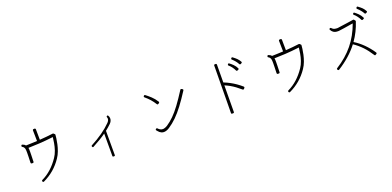

<svg xmlns="http://www.w3.org/2000/svg" viewBox="4 -1884 5991 2933"><g transform="rotate(-20 3000.0 -417.5)"><path d="M362 18Q366 18 368 17Q558 -72 674 -245Q706 -292 725.5 -345Q745 -398 756 -448.5Q767 -499 772 -538.5Q777 -578 778 -597Q778 -605 773 -608L757 -623Q753 -627 748 -627Q747 -627 747 -627Q747 -627 746 -627Q694 -620 640 -615Q586 -610 528 -606L526 -779Q525 -784 521 -788.5Q517 -793 511 -793L492 -792Q485 -792 482 -788Q478 -784 478 -778L481 -603Q438 -601 393 -599Q348 -597 299 -596Q283 -618 250 -628Q249 -628 248.5 -628.5Q248 -629 246 -629Q237 -629 233 -620L231 -614Q226 -601 238 -596Q256 -586 264 -573Q276 -555 277 -525Q277 -519 277.5 -509.5Q278 -500 278 -486Q278 -458 277 -425Q276 -392 275 -364Q274 -336 274 -323Q274 -309 288 -309L308 -308Q314 -308 318 -312Q322 -316 322 -322Q322 -338 323 -366Q324 -394 325 -426.5Q326 -459 326 -486Q326 -501 325.5 -511Q325 -521 325 -528Q324 -534 323.5 -539Q323 -544 322 -549Q398 -550 501 -556Q604 -562 728 -577Q724 -539 715 -484.5Q706 -430 687 -373Q668 -316 636 -269Q517 -93 353 -15Q341 -8 346 4L349 10Q351 15 357 17Q358 18 362 18Z M1512 19Q1524 19 1524 7V-383Q1524 -386 1523 -388Q1549 -408 1571 -427.5Q1593 -447 1614 -467Q1650 -503 1650 -545Q1650 -573 1634 -596Q1632 -599 1626 -601Q1626 -601 1625.5 -601Q1625 -601 1624 -601Q1620 -601 1617 -598L1612 -594Q1604 -588 1609 -580Q1628 -539 1586 -495Q1459 -366 1244 -253Q1240 -251 1239 -246Q1238 -241 1240 -237L1244 -228Q1247 -223 1251 -222Q1252 -222 1252.5 -222Q1253 -222 1255 -222Q1259 -222 1260 -223Q1329 -260 1384 -293Q1439 -326 1484 -359V7Q1484 19 1496 19Z M2352 -68Q2394 -68 2443 -100Q2510 -144 2572.5 -205Q2635 -266 2701.5 -354Q2768 -442 2847 -565Q2850 -570 2849 -576Q2848 -582 2843 -585L2826 -595Q2824 -597 2819 -597Q2812 -597 2807 -591Q2726 -464 2663 -379Q2600 -294 2543 -238Q2486 -182 2427 -143Q2405 -129 2384.5 -122.5Q2364 -116 2352 -116Q2325 -116 2305.5 -129Q2286 -142 2274 -156Q2271 -160 2264 -160Q2260 -160 2255 -157L2250 -153Q2245 -150 2245 -144Q2243 -138 2248 -133Q2256 -123 2265.5 -112.5Q2275 -102 2286 -92Q2296 -84 2313 -76Q2330 -68 2352 -68ZM2406 -498Q2409 -498 2413 -500L2430 -510Q2434 -513 2436 -519Q2438 -524 2435 -530Q2398 -589 2354.5 -629Q2311 -669 2272 -698Q2270 -699 2268 -699.5Q2266 -700 2264 -700Q2256 -700 2253 -695L2248 -689Q2239 -678 2250 -669Q2295 -632 2329.5 -592.5Q2364 -553 2394 -505Q2397 -498 2406 -498Z M3800 -642Q3804 -642 3806 -643L3823 -652Q3827 -654 3831 -660Q3832 -665 3830 -671Q3810 -707 3787 -730Q3764 -753 3725 -782Q3720 -785 3716 -785Q3709 -785 3706 -780L3700 -774Q3697 -770 3697 -764Q3697 -759 3702 -754Q3758 -705 3787 -649Q3792 -642 3800 -642ZM3720 -566Q3722 -566 3723 -566.5Q3724 -567 3725 -567L3743 -575Q3749 -577 3751 -583Q3753 -586 3751 -594Q3731 -635 3700.5 -665Q3670 -695 3644 -713Q3641 -716 3636 -716Q3635 -716 3634.5 -716Q3634 -716 3633 -716Q3627 -714 3624 -710L3621 -704Q3613 -694 3624 -685Q3646 -668 3669 -637.5Q3692 -607 3707 -574Q3712 -566 3720 -566ZM3444 24Q3450 24 3454 20Q3458 17 3458 10L3461 -423Q3505 -404 3543 -382.5Q3581 -361 3619.5 -333Q3658 -305 3703 -266Q3708 -263 3712 -263Q3718 -263 3723 -268L3736 -283Q3740 -289 3739 -293Q3739 -298 3734 -303Q3689 -342 3647 -371Q3605 -400 3560.5 -424Q3516 -448 3461 -470L3463 -761Q3463 -766 3459 -770.5Q3455 -775 3449 -775H3433Q3426 -775 3423 -771Q3419 -768 3419 -761L3411 10Q3410 15 3415 20Q3418 24 3424 24H3444Q3444 24 3444 24Q3444 24 3444 24Z M4362 18Q4366 18 4368 17Q4558 -72 4674 -245Q4706 -292 4725.5 -345Q4745 -398 4756 -448.5Q4767 -499 4772 -538.5Q4777 -578 4778 -597Q4778 -605 4773 -608L4757 -623Q4753 -627 4748 -627Q4747 -627 4747 -627Q4747 -627 4746 -627Q4694 -620 4640 -615Q4586 -610 4528 -606L4526 -779Q4525 -784 4521 -788.5Q4517 -793 4511 -793L4492 -792Q4485 -792 4482 -788Q4478 -784 4478 -778L4481 -603Q4438 -601 4393 -599Q4348 -597 4299 -596Q4283 -618 4250 -628Q4249 -628 4248.5 -628.5Q4248 -629 4246 -629Q4237 -629 4233 -620L4231 -614Q4226 -601 4238 -596Q4256 -586 4264 -573Q4276 -555 4277 -525Q4277 -519 4277.5 -509.5Q4278 -500 4278 -486Q4278 -458 4277 -425Q4276 -392 4275 -364Q4274 -336 4274 -323Q4274 -309 4288 -309L4308 -308Q4314 -308 4318 -312Q4322 -316 4322 -322Q4322 -338 4323 -366Q4324 -394 4325 -426.5Q4326 -459 4326 -486Q4326 -501 4325.5 -511Q4325 -521 4325 -528Q4324 -534 4323.5 -539Q4323 -544 4322 -549Q4398 -550 4501 -556Q4604 -562 4728 -577Q4724 -539 4715 -484.5Q4706 -430 4687 -373Q4668 -316 4636 -269Q4517 -93 4353 -15Q4341 -8 4346 4L4349 10Q4351 15 4357 17Q4358 18 4362 18Z M5862 -716Q5866 -716 5868 -717L5886 -726Q5892 -730 5893 -734Q5895 -741 5892 -745Q5873 -781 5850 -804Q5827 -827 5787 -856Q5784 -859 5779 -859Q5773 -859 5768 -854L5763 -848Q5759 -844 5759 -838Q5761 -831 5764 -828Q5819 -780 5850 -723Q5853 -716 5862 -716ZM5783 -640Q5785 -640 5786 -640.5Q5787 -641 5788 -641L5806 -649Q5811 -650 5814 -657Q5816 -664 5813 -668Q5793 -709 5762.5 -739Q5732 -769 5707 -787Q5703 -790 5698 -790Q5698 -790 5697.5 -790Q5697 -790 5696 -790Q5690 -788 5687 -784L5683 -778Q5676 -768 5686 -760Q5709 -742 5732 -711.5Q5755 -681 5770 -649Q5774 -640 5783 -640ZM5182 -45Q5185 -45 5189 -47Q5395 -176 5520 -341Q5598 -288 5657 -225.5Q5716 -163 5773 -74Q5777 -68 5781 -68Q5782 -67 5784 -67Q5789 -67 5792 -70L5808 -80Q5813 -83 5815 -89Q5815 -97 5813 -100Q5757 -185 5687 -254.5Q5617 -324 5541 -370Q5631 -496 5683 -655Q5685 -663 5680 -669L5665 -687Q5660 -692 5654 -692Q5653 -692 5652.5 -692Q5652 -692 5652 -692Q5641 -690 5614 -686Q5587 -682 5554 -677Q5533 -674 5503.5 -670Q5474 -666 5445.5 -662Q5417 -658 5398 -655Q5391 -654 5384.5 -653.5Q5378 -653 5372 -654Q5337 -655 5319.5 -666Q5302 -677 5293 -688Q5288 -693 5282 -693Q5278 -693 5276 -692L5271 -689Q5266 -688 5263 -681Q5262 -675 5265 -670Q5279 -642 5301 -626Q5328 -606 5371 -606H5372Q5379 -606 5387 -606Q5395 -606 5404 -608Q5431 -611 5477.5 -618Q5524 -625 5565 -632Q5583 -635 5599 -637.5Q5615 -640 5627 -641Q5562 -460 5450.5 -323Q5339 -186 5169 -79Q5163 -75 5163 -70Q5161 -64 5165 -59L5170 -52Q5175 -45 5182 -45Z"/></g></svg>

Font: Kokoro
Style: Regular
Weight: 400
Version: Version 1.00